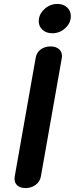

<svg xmlns="http://www.w3.org/2000/svg" viewBox="-20 -946 380 976"><path d="M54 -37Q54 -45 55 -50L161 -650Q165 -678 186 -694Q207 -710 237 -710Q263 -710 279 -697Q295 -684 295 -661Q295 -654 294 -650L188 -50Q183 -22 161 -6Q139 10 110 10Q84 10 69 -2.5Q54 -15 54 -37ZM177 -838Q177 -873 205.5 -899.5Q234 -926 272 -926Q302 -926 321 -908.5Q340 -891 340 -864Q340 -829 312 -803Q284 -777 246 -777Q215 -777 196 -794.5Q177 -812 177 -838Z"/></svg>

Font: Kodchasan
Style: Bold Italic
Weight: 700
Italic angle: -10°
Version: Version 1.000; ttfautohint (v1.6)